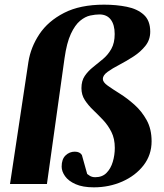

<svg xmlns="http://www.w3.org/2000/svg" viewBox="-20 -781 696 815"><path d="M179.2 0H22.5L100.6 -518.1Q110.4 -580.6 147.2 -636Q184.1 -691.4 252 -726.3Q319.8 -761.2 421.9 -761.2Q473.6 -761.2 518.3 -752.2Q563 -743.2 590.3 -718.5Q617.7 -693.8 617.7 -646.5Q617.7 -612.3 597.4 -586.7Q577.1 -561 547.1 -541.5Q517.1 -522 487.1 -506.3Q457 -490.7 436.8 -476.1Q416.5 -461.4 416.5 -445.8Q416.5 -432.1 437.5 -417.2Q458.5 -402.3 489.3 -383.1Q520 -363.8 550.8 -336.4Q581.5 -309.1 602.5 -271.2Q623.5 -233.4 623.5 -181.2Q623.5 -123.5 589.4 -79.3Q555.2 -35.2 499.3 -10.5Q443.4 14.2 378.4 14.2Q331.1 14.2 300.8 0.7Q270.5 -12.7 256.1 -33.2Q241.7 -53.7 241.7 -73.7Q241.7 -105.5 258.3 -121.3Q274.9 -137.2 297.4 -137.2Q318.8 -137.2 327.6 -123L350.1 -42.5Q350.1 -42.5 359.9 -35.6Q369.6 -28.8 384.3 -28.8Q414.1 -28.8 432.1 -47.1Q450.2 -65.4 458.7 -94Q467.3 -122.6 467.3 -153.3Q467.3 -192.4 452.9 -220.9Q438.5 -249.5 417.5 -271.7Q396.5 -293.9 375.5 -314Q354.5 -334 340.1 -356.2Q325.7 -378.4 325.7 -406.7Q325.7 -438 339.8 -458.7Q354 -479.5 375 -496.1Q396 -512.7 417.2 -530.5Q438.5 -548.3 452.6 -573.5Q466.8 -598.6 466.8 -636.7Q466.8 -675.8 450.2 -697.8Q433.6 -719.7 401.9 -719.7Q384.8 -719.7 363 -715.1Q341.3 -710.4 319.8 -692.6Q298.3 -674.8 280.8 -637.2Q263.2 -599.6 253.9 -533.7Z"/></svg>

Font: Gelasio
Style: Italic
Weight: 400
Italic angle: -8.5°
Designer: Eben Sorkin
Foundry: Eben Sorkin
Version: Version 1.008